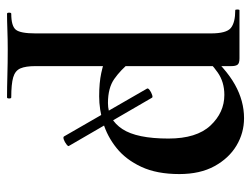

<svg xmlns="http://www.w3.org/2000/svg" viewBox="-104 -335 714 546"><g transform="rotate(90 253.0 -62.0)"><path d="M232 -123Q230 -126 236 -130.5Q242 -135 249.5 -137.5Q257 -140 258 -137L395 99Q397 101 390.5 106Q384 111 377 113.5Q370 116 368 113ZM19 275Q16 275 16 269Q16 263 19 263Q54 263 64.5 250Q75 237 75 194V-305Q75 -349 59.5 -361.5Q44 -374 9 -374Q7 -374 7 -380Q7 -386 9 -386Q24 -386 49 -386Q74 -386 100.5 -386Q127 -386 146 -386Q160 -386 164 -380.5Q168 -375 168 -363V194Q168 222 174.5 237Q181 252 200 257.5Q219 263 257 263Q260 263 260 269Q260 275 257 275Q229 275 194 274Q159 273 120 273Q92 273 65.5 274Q39 275 19 275ZM254 13Q215 13 187.5 7Q160 1 122 -12L157 -75Q179 -48 204.5 -30Q230 -12 273 -12Q320 -12 347 -53Q374 -94 374 -184Q374 -264 337 -303.5Q300 -343 250 -343Q213 -343 186 -324Q159 -305 133 -276L123 -288Q174 -347 220.5 -373Q267 -399 316 -399Q358 -399 394 -377.5Q430 -356 452.5 -315Q475 -274 475 -215Q475 -151 454.5 -107Q434 -63 401 -36.5Q368 -10 329.5 1.5Q291 13 254 13Z"/></g></svg>

Font: Cormorant Infant Light
Style: Regular
Weight: 300
Designer: Christian Thalmann (Catharsis Fonts)
Foundry: Catharsis Fonts
Version: Version 4.001